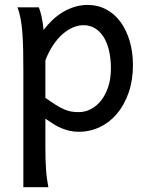

<svg xmlns="http://www.w3.org/2000/svg" viewBox="-20 -528 611 787"><path d="M166 -127Q190.9 -109.4 209.2 -97.9Q227.5 -86.4 242.7 -79.8Q257.8 -73.2 271.7 -70.8Q285.6 -68.4 302.7 -68.4Q328.6 -68.4 352.3 -80.6Q376 -92.8 394.3 -116Q412.6 -139.2 423.6 -172.1Q434.6 -205.1 434.6 -246.6Q434.6 -287.1 427 -320.1Q419.4 -353 404.8 -376.2Q390.1 -399.4 369.4 -412.1Q348.6 -424.8 322.3 -424.8Q301.3 -424.8 279.3 -415.5Q257.3 -406.2 236.6 -388.2Q215.8 -370.1 197.8 -343Q179.7 -315.9 166 -280.8ZM139.2 -498Q144.5 -485.4 149.9 -462.2Q155.3 -439 158.7 -405.3Q175.8 -427.7 196 -446.8Q216.3 -465.8 239 -479.2Q261.7 -492.7 286.9 -500.2Q312 -507.8 339.4 -507.8Q380.9 -507.8 415.3 -489.5Q449.7 -471.2 473.9 -438.2Q498 -405.3 511.5 -360.1Q524.9 -314.9 524.9 -261.2Q524.9 -198.7 507.3 -148.2Q489.7 -97.7 459.7 -62Q429.7 -26.4 389.2 -7.1Q348.6 12.2 302.7 12.2Q283.2 12.2 265.9 8.3Q248.5 4.4 232.2 -2.4Q215.8 -9.3 199.7 -19.3Q183.6 -29.3 166 -41.5V73.2Q166 102.5 166.7 126.2Q167.5 149.9 168.9 169.9Q170.4 189.9 172.9 206.8Q175.3 223.6 178.2 239.3H75.7V-236.8Q75.7 -282.2 75 -321Q74.2 -359.9 71.8 -392.3Q69.3 -424.8 64.5 -451.2Q59.6 -477.5 51.3 -498Z"/></svg>

Font: Andika CyrE
Style: Regular
Weight: 400
Designer: Victor Gaultney, Annie Olsen, Julie Remington, Don Collingsworth, Eric Hays, Becca Hirsbrunner
Foundry: SIL International
Version: Version 5.000